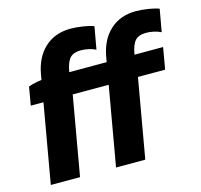

<svg xmlns="http://www.w3.org/2000/svg" viewBox="-104 -832 991 945"><g transform="rotate(-15 391.5 -359.0)"><path d="M154.8 -512.8H750.8L731.6 -402.6H47L63.2 -496Q84.2 -503.4 109.2 -508.1Q134.2 -512.8 154.8 -512.8ZM333.8 -718Q362.2 -718 395.8 -712.8Q429.4 -707.6 451 -699.4L430.6 -585Q413 -593.6 393.8 -597.8Q374.6 -602 354.6 -602Q317.6 -602 299.4 -582.4Q281.2 -562.8 272.6 -513L262.4 -452.2L268.8 -448.6L190.2 0H41.2L135.6 -539.4Q150.4 -623.2 202.3 -670.6Q254.2 -718 333.8 -718ZM666.2 -718Q694.6 -718 728.2 -712.8Q761.8 -707.6 783.4 -699.4L763 -585Q745.4 -593.6 726.2 -597.8Q707 -602 687 -602Q650 -602 631.8 -582.4Q613.6 -562.8 605 -513L594.8 -452.2L601.2 -448.6L522.6 0H373.6L468 -539.4Q482.8 -623.2 534.7 -670.6Q586.6 -718 666.2 -718Z"/></g></svg>

Font: Fixel Italic Variable Display Thin
Style: Italic
Weight: 100
Italic angle: -10°
Designer: AlfaBravo + MacPaw
Foundry: Kyrylo Tkachov, Marchela Mozhyna, Serhii Makarenko, Maria Weinstein, Zakhar Kryvoshyya
Version: Version 1.210;Glyphs 3.2 (3217)